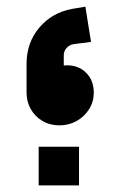

<svg xmlns="http://www.w3.org/2000/svg" viewBox="-20 -562 366 582"><path d="M173.3 -363.6V-392.3Q172.8 -405.9 181.2 -415.9Q189.5 -425.8 203.3 -428.2L255.9 -435L238.8 -541.8L198.4 -535Q137.5 -523.6 99.4 -478.6Q61.3 -433.7 60.5 -371.1V-281.3Q60.5 -254.1 73.2 -231.4Q86 -208.7 108.7 -195.3Q131.4 -182 160.2 -182Q188.9 -182 212.6 -195.4Q236.3 -208.8 250.3 -231.4Q264.3 -253.9 264.3 -281.1Q264.3 -308.6 251.7 -328.3Q239 -348 218.5 -357Q197.9 -366 173.3 -363.6ZM219.5 0V-117.3H97.2V0Z"/></svg>

Font: Arad-FD-VF Thin
Style: Regular
Weight: 100
Designer: Mohammad Darvishi
Version: Version 1.010;September 21, 2024;FontCreator 15.0.0.2992 64-